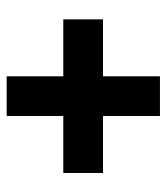

<svg xmlns="http://www.w3.org/2000/svg" viewBox="19 -526 511 590"><g transform="rotate(90 275.0 -230.5)"><path d="M39 -169V-291H511V-169ZM336 5H214V-466H336Z"/></g></svg>

Font: Ysabeau SC Black
Style: Regular
Weight: 900
Designer: Christian Thalmann (Catharsis Fonts)
Version: Version 2.001;gftools[0.9.30]; featfreeze: smcp